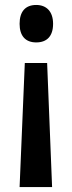

<svg xmlns="http://www.w3.org/2000/svg" viewBox="-20 -563 291 774"><path d="M194 -467C194 -517 167 -543 126 -543C82 -543 59 -516 59 -467C59 -419 82 -392 126 -392C169 -392 194 -417 194 -467ZM80 -309 59 191H190L170 -309Z"/></svg>

Font: Noto Sans Gujarati ExtraCondensed SemiBold
Style: Regular
Weight: 600
Width: 2
Designer: Jelle Bosma - Monotype Design Team, Universal Thirst
Foundry: Monotype Imaging Inc.
Version: Version 2.106